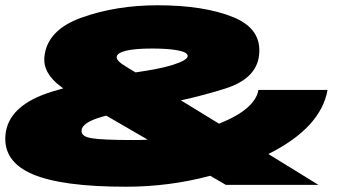

<svg xmlns="http://www.w3.org/2000/svg" viewBox="-28 -701 1322 728"><path d="M449.5 7Q207.5 7 96.2 -40.2Q-15 -87.5 -7.5 -187Q1.5 -303 172.5 -354.5Q192.5 -360.5 212 -366Q207 -369.5 202.5 -373Q133.5 -424 140.5 -487Q151.5 -588 282 -634.5Q412.5 -681 569.5 -681Q745.5 -681 856.2 -636Q967 -591 954 -489.5Q943 -402.5 827 -365.5Q750.5 -341 658 -320.5L802.5 -232Q939 -286.5 952 -360H1214Q1188.5 -216.5 989.5 -117L1179.5 0H828.5L769 -34.5Q614 7 449.5 7ZM486 -426.5Q580 -440 625.5 -454.5Q681 -472 683.5 -487Q686 -502 648.8 -509.5Q611.5 -517 549.5 -517Q485.5 -517 451.2 -509Q417 -501 414.5 -486Q411.5 -471 451 -447.5Q466 -438.5 486 -426.5ZM532 -171.5 375 -262.5Q355 -257.5 342 -253Q286 -234 281.5 -209Q280.5 -202 282.5 -197Q288 -182 318.5 -177Q359.5 -170 479.5 -170Q506 -170 532 -171.5Z"/></svg>

Font: Anybody UltraExpanded Black
Style: Italic
Weight: 900
Width: 9
Italic angle: -10°
Designer: Tyler Finck
Foundry: Etcetera Type Company
Version: Version 1.010; ttfautohint (v1.8.3) -l 8 -r 50 -G 200 -x 14 